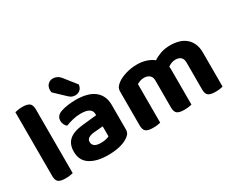

<svg xmlns="http://www.w3.org/2000/svg" viewBox="-104 -1125 1862 1532"><g transform="rotate(-30 826.5 -359.5)"><path d="M146 7Q101 7 81.5 -7.5Q62 -22 62 -64V-651Q72 -654 90.5 -657Q109 -660 131 -660Q175 -660 195 -645Q215 -630 215 -588V-1Q204 2 186 4.5Q168 7 146 7Z M533 -97Q555 -97 576.5 -101.5Q598 -106 609 -113V-205L527 -198Q495 -195 475.5 -183.5Q456 -172 456 -149Q456 -125 474 -111Q492 -97 533 -97ZM527 -496Q579 -496 621.5 -485.5Q664 -475 694 -453Q724 -431 740.5 -397Q757 -363 757 -317V-91Q757 -65 743.5 -49.5Q730 -34 711 -23Q680 -4 635 6Q590 16 533 16Q430 16 369 -23.5Q308 -63 308 -144Q308 -213 349 -249Q390 -285 475 -294L608 -308V-319Q608 -351 582 -366Q556 -381 507 -381Q469 -381 432.5 -372Q396 -363 367 -351Q355 -359 346.5 -375.5Q338 -392 338 -411Q338 -455 384 -474Q413 -485 451.5 -490.5Q490 -496 527 -496ZM391 -644Q390 -648 389.5 -654.5Q389 -661 389 -665Q389 -697 408 -716Q427 -735 455 -735Q473 -735 490.5 -727Q508 -719 522 -702L611 -590Q607 -558 588 -543Q569 -528 547 -528Q528 -528 515 -533.5Q502 -539 488 -552Z M1596 -1Q1585 2 1567 4.5Q1549 7 1527 7Q1482 7 1462.5 -7.5Q1443 -22 1443 -64V-312Q1443 -345 1425 -360.5Q1407 -376 1376 -376Q1356 -376 1338.5 -369Q1321 -362 1307 -351Q1308 -346 1308.5 -341Q1309 -336 1309 -331V-1Q1298 2 1280 4.5Q1262 7 1240 7Q1195 7 1175.5 -7.5Q1156 -22 1156 -64V-312Q1156 -345 1136 -360.5Q1116 -376 1087 -376Q1066 -376 1049 -369.5Q1032 -363 1021 -357V-1Q1011 2 993 4.5Q975 7 953 7Q908 7 888 -7.5Q868 -22 868 -64V-373Q868 -399 879 -415Q890 -431 910 -445Q943 -468 991.5 -482Q1040 -496 1093 -496Q1135 -496 1172.5 -484.5Q1210 -473 1241 -449Q1271 -469 1309 -482.5Q1347 -496 1399 -496Q1438 -496 1473.5 -486.5Q1509 -477 1536 -455.5Q1563 -434 1579.5 -399.5Q1596 -365 1596 -316Z"/></g></svg>

Font: Baloo Da 2
Style: Bold
Weight: 700
Designer: Noopur Datye, Sulekha Rajkumar and Ek Type
Foundry: Ek Type
Version: Version 1.640;hotconv 1.0.111;makeotfexe 2.5.65597; ttfautoh